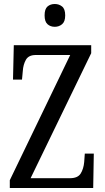

<svg xmlns="http://www.w3.org/2000/svg" viewBox="-20 -940 523 960"><path d="M29 0V-39L331 -665H159Q123 -665 109.5 -641Q96 -617 94 -585L90 -542H45L49 -714H436V-674L133 -49H330Q369 -49 383.5 -72.5Q398 -96 401 -130L404 -172H449L446 0ZM254 -806Q232 -806 217.5 -819Q203 -832 203 -863Q203 -895 217.5 -907.5Q232 -920 254 -920Q275 -920 290.5 -907.5Q306 -895 306 -863Q306 -832 290.5 -819Q275 -806 254 -806Z"/></svg>

Font: Noto Serif Lao ExtraCondensed
Style: Regular
Weight: 400
Width: 2
Designer: Monotype Design Team
Foundry: Monotype Imaging Inc.
Version: Version 2.003; ttfautohint (v1.8.4.7-5d5b)